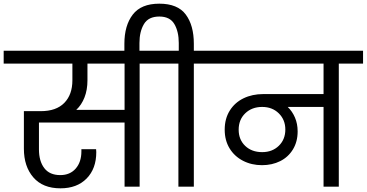

<svg xmlns="http://www.w3.org/2000/svg" viewBox="-47 -1016 1996 1045"><path d="M846 -670H713V0H631V-349H165V-203Q165 -139 194 -101Q223 -63 281 -63Q334 -63 365 -98.5Q396 -134 396 -192V-204H476Q477 -197 477 -188Q477 -98 424.5 -44.5Q372 9 282 9Q186 9 134.5 -50.5Q83 -110 83 -207V-411H175Q259 -411 303 -456Q347 -501 347 -579V-670H-27V-740H846ZM631 -670H429V-579Q429 -527 413 -486Q397 -445 368 -418H631Z M1139 -740V-670H1008V0H924V-670H792V-740H926V-782Q926 -844 902 -885Q878 -926 820 -926Q761 -926 736.5 -885Q712 -844 712 -782V-720H630V-778Q630 -877 675.5 -936.5Q721 -996 820 -996Q920 -996 964 -937Q1008 -878 1008 -778V-740Z M1929 -670H1797V0H1714V-434H1519Q1544 -410 1558.5 -376Q1573 -342 1573 -301Q1573 -245 1547.5 -203Q1522 -161 1478 -139Q1434 -117 1379 -117Q1322 -117 1275.5 -141Q1229 -165 1202.5 -208.5Q1176 -252 1176 -310Q1176 -370 1203.5 -414Q1231 -458 1278.5 -481Q1326 -504 1386 -504H1714V-670H1086V-740H1929ZM1380 -188Q1435 -188 1470.5 -222.5Q1506 -257 1506 -311Q1506 -364 1470.5 -399Q1435 -434 1380 -434Q1324 -434 1288 -399.5Q1252 -365 1252 -310Q1252 -256 1287.5 -222Q1323 -188 1380 -188Z"/></svg>

Font: DVN-Poppins
Style: Regular
Weight: 400
Designer: Ninad Kale (Devanagari), Jonny Pinhorn (Latin)
Foundry: Indian Type Foundry
Version: 4.004